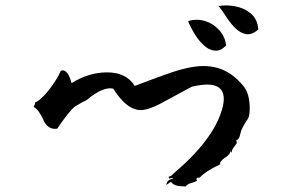

<svg xmlns="http://www.w3.org/2000/svg" viewBox="-20 -758 1040 695"><path d="M652 -83Q642 -84 635.5 -84Q629 -84 624 -85Q604 -90 600 -99Q597 -100 590 -94Q583 -89 581 -89L587 -102Q591 -107 606 -112Q606 -116 601 -114L593 -111L590 -118Q602 -121 606 -128Q753 -252 784 -363Q790 -384 790 -400Q790 -436 761 -447Q733 -458 674 -444L561 -383Q509 -356 481 -360Q435 -366 390 -437Q354 -446 294 -396Q286 -392 275.5 -386.5Q265 -381 252 -373Q230 -356 187 -292Q153 -288 138 -322Q120 -362 103 -370Q101 -373 105 -378Q107 -381 107 -382Q107 -385 106 -386Q131 -398 159 -435Q172 -452 182.5 -468.5Q193 -485 200 -502Q205 -504 210 -503Q228 -499 239 -457Q301 -496 368 -496Q437 -496 468 -447Q497 -458 526 -469Q555 -480 584 -490Q665 -519 716 -519Q773 -519 816 -489Q837 -475 860 -448Q884 -421 884 -364Q884 -349 881 -337Q879 -329 867 -312Q856 -294 853 -285Q850 -275 847.5 -264.5Q845 -254 835 -250Q837 -244 837 -241Q837 -238 830 -230Q826 -225 822 -218.5Q818 -212 819 -205L813 -211Q815 -200 794 -187Q774 -173 777 -163Q723 -138 703 -115Q695 -116 692 -113Q691 -111 691 -109Q691 -107 694 -105Q689 -100 673.5 -96Q658 -92 652 -83ZM725 -588Q703 -605 685.5 -633.5Q668 -662 661 -682Q694 -691 723.5 -681.5Q753 -672 773.5 -649Q794 -626 799 -594Q780 -574 761 -574.5Q742 -575 725 -588ZM915 -651Q891 -631 871 -634.5Q851 -638 834 -654Q815 -672 799.5 -696.5Q784 -721 771 -736Q797 -741 829.5 -735.5Q862 -730 887 -710Q912 -690 915 -651Z"/></svg>

Font: Yuji Hentaigana Akari
Style: Regular
Weight: 400
Designer: Kataoka Yuji
Foundry: Kinuta Font Factory
Version: Version 3.002